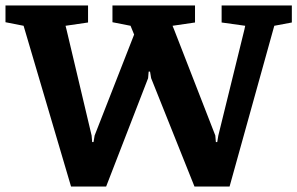

<svg xmlns="http://www.w3.org/2000/svg" viewBox="-33 -668 1084 700"><path d="M226 12 53 -574 -13 -587V-648H288V-586L206 -574L210 -558L301 -174L303 -150H308L312 -174L456 -542L443 -574L377 -587V-648H678V-586L596 -574L601 -562L752 -174L754 -150H759L763 -174L858 -560L861 -574L775 -586V-648H1031V-586L967 -574L804 12H676L518 -383L514 -407H509L507 -383L354 12Z"/></svg>

Font: Faustina VF Beta
Style: Regular
Weight: 400
Designer: Alfonso Garcia
Foundry: Omnibus-Type
Version: Version 1.006